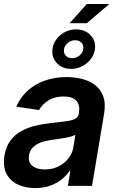

<svg xmlns="http://www.w3.org/2000/svg" viewBox="-21 -944 580 975"><path d="M157.7 11.2Q106 10.7 67.6 -7.8Q29.3 -26.4 11.2 -63.2Q-6.8 -100.1 1.5 -153.3Q9.3 -199.2 31.5 -229.5Q53.7 -259.8 86.4 -277.8Q119.1 -295.9 157.5 -305.2Q195.8 -314.5 236.3 -318.8Q285.2 -324.2 315.4 -328.4Q345.7 -332.5 361.1 -341.1Q376.5 -349.6 379.9 -368.2V-370.6Q386.2 -410.2 366.9 -432.1Q347.7 -454.1 302.7 -454.1Q256.3 -454.1 224.4 -433.6Q192.4 -413.1 177.2 -385.3L61.5 -402.3Q83.5 -452.1 121.8 -485.6Q160.2 -519 210.2 -535.9Q260.3 -552.7 317.4 -552.7Q356.4 -552.7 393.8 -543.7Q431.2 -534.7 460.2 -513.2Q489.3 -491.7 502.9 -455.6Q516.6 -419.4 507.3 -365.2L446.3 0H323.7L336.4 -75.2H332Q316.4 -52.7 292 -33Q267.6 -13.2 234.1 -1.2Q200.7 10.7 157.7 11.2ZM206.1 -83.5Q245.1 -83.5 275.9 -98.9Q306.6 -114.3 326.7 -139.9Q346.7 -165.5 351.6 -195.8L361.8 -259.8Q355 -254.9 340.1 -250.7Q325.2 -246.6 306.6 -243.4Q288.1 -240.2 270.3 -237.8Q252.4 -235.4 239.7 -233.4Q210.4 -229.5 186.3 -220.5Q162.1 -211.4 146.2 -195.8Q130.4 -180.2 126.5 -155.3Q120.6 -120.1 143.3 -101.8Q166 -83.5 206.1 -83.5ZM332.5 -826.2 419.9 -923.8H534.2L419.9 -826.2ZM340.3 -594.2Q293.9 -594.2 266.4 -625Q238.8 -655.8 246.1 -698.7Q250.5 -726.1 267.8 -747.8Q285.2 -769.5 310.5 -782.2Q335.9 -794.9 364.7 -794.9Q412.1 -794.9 440.2 -763.7Q468.3 -732.4 460.4 -689.9Q455.6 -663.1 438 -641.4Q420.4 -619.6 394.8 -606.9Q369.1 -594.2 340.3 -594.2ZM344.7 -648.4Q365.2 -648.4 382.1 -661.6Q398.9 -674.8 401.9 -694.3Q404.8 -713.4 393.1 -726.6Q381.3 -739.7 360.4 -739.7Q340.8 -739.7 324.2 -726.8Q307.6 -713.9 304.2 -694.3Q300.8 -675.8 312.3 -662.1Q323.7 -648.4 344.7 -648.4Z"/></svg>

Font: Inter Tight SemiBold
Style: Italic
Weight: 600
Italic angle: -9.39999°
Designer: Rasmus Andersson
Foundry: rsms
Version: Version 3.004